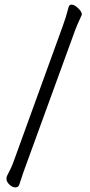

<svg xmlns="http://www.w3.org/2000/svg" viewBox="-20 -756 390 833"><path d="M277 -723Q280 -736 290 -736Q303 -736 319 -720.5Q335 -705 335 -694Q335 -691 334 -690Q312 -642 306 -625L90 -32L82 -10L64 44Q60 57 47 57Q34 57 21 45Q8 33 8 19Q8 12 11 6Q29 -27 39 -55L253 -645Q266 -680 277 -723Z"/></svg>

Font: Iansui 0.93
Style: Regular
Weight: 400
Designer: But Ko / Fontworks Inc.
Foundry: zi-hi.com / Fontworks Inc.
Version: Version 0.931